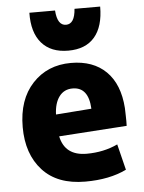

<svg xmlns="http://www.w3.org/2000/svg" viewBox="-57 -856 694 924"><g transform="rotate(-5 290.0 -394.5)"><path d="M539 -228 211 -206Q231 -111 336 -111Q418 -111 486 -143L517 -18Q435 22 318 22Q183 22 111.5 -56.5Q40 -135 40 -265Q40 -398 112 -475.5Q184 -553 298 -553Q405 -553 467.5 -491.5Q530 -430 538 -314Q538 -308 539 -278.5Q540 -249 539 -228ZM377 -325Q372 -430 295 -430Q254 -430 230.5 -398.5Q207 -367 205 -312ZM120 -811H244Q249 -738 291 -738Q333 -738 338 -811H462Q462 -715 418.5 -664Q375 -613 291 -613Q207 -613 162.5 -664.5Q118 -716 120 -811Z"/></g></svg>

Font: Repo
Style: ExtraBold
Weight: 800
Designer: Stefan Peev
Foundry: Context Ltd
Version: Version 001.000